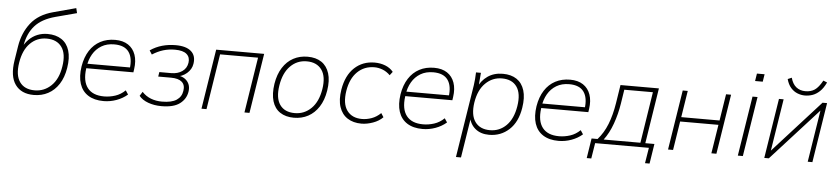

<svg xmlns="http://www.w3.org/2000/svg" viewBox="-50 -1062 6976 1598"><g transform="rotate(5 3437.5 -263.5)"><path d="M242 8Q137 8 87 -62Q37 -132 58 -265L77 -385Q95 -498 158.5 -579Q222 -660 342 -692L532 -743L542 -702L365 -655Q253 -625 196 -561Q139 -497 122 -396L117 -367H105Q126 -413 157.5 -444.5Q189 -476 228.5 -492Q268 -508 313 -508Q383 -508 430 -477Q477 -446 495.5 -386Q514 -326 500 -240Q487 -160 451 -104.5Q415 -49 361.5 -20.5Q308 8 242 8ZM246 -31Q326 -31 384.5 -87.5Q443 -144 459 -250Q476 -356 435 -412.5Q394 -469 309 -469Q228 -469 171.5 -412.5Q115 -356 98 -250Q81 -144 121 -87.5Q161 -31 246 -31Z M825 8Q747 8 696 -24.5Q645 -57 625 -118Q605 -179 618 -264Q631 -342 666 -396.5Q701 -451 755 -479.5Q809 -508 878 -508Q944 -508 987 -479.5Q1030 -451 1048 -399.5Q1066 -348 1056 -279L1052 -252H643L649 -290H1036L1019 -277Q1032 -369 996 -419.5Q960 -470 874 -470Q812 -470 767 -443Q722 -416 695 -369.5Q668 -323 660 -263L658 -248Q644 -143 687.5 -87Q731 -31 826 -31Q873 -31 919 -46Q965 -61 1002 -97L1024 -64Q985 -30 932.5 -11Q880 8 825 8Z M1309 8Q1248 8 1197.5 -10.5Q1147 -29 1121 -62L1143 -97Q1174 -63 1216.5 -46.5Q1259 -30 1310 -30Q1391 -30 1432 -57.5Q1473 -85 1480 -135Q1488 -184 1459 -209.5Q1430 -235 1368 -235H1261L1267 -273H1366Q1421 -273 1458 -299Q1495 -325 1502 -371Q1509 -417 1479 -443.5Q1449 -470 1381 -470Q1329 -470 1283 -456Q1237 -442 1192 -413L1171 -446Q1218 -478 1271 -493Q1324 -508 1384 -508Q1471 -508 1513 -471Q1555 -434 1544 -366Q1537 -320 1498.5 -286.5Q1460 -253 1406 -248L1408 -259Q1467 -258 1499.5 -222Q1532 -186 1523 -130Q1513 -69 1461.5 -30.5Q1410 8 1309 8Z M1643 0 1722 -500H2123L2044 0H2002L2075 -464H1758L1685 0Z M2415 8Q2346 8 2299.5 -23Q2253 -54 2235 -114Q2217 -174 2230 -260Q2243 -340 2278.5 -395.5Q2314 -451 2367 -479.5Q2420 -508 2486 -508Q2556 -508 2602 -477Q2648 -446 2667 -386Q2686 -326 2672 -240Q2659 -160 2623 -104.5Q2587 -49 2534 -20.5Q2481 8 2415 8ZM2419 -31Q2499 -31 2556.5 -87.5Q2614 -144 2631 -250Q2648 -356 2607 -412.5Q2566 -469 2482 -469Q2402 -469 2345.5 -412.5Q2289 -356 2272 -250Q2255 -144 2294.5 -87.5Q2334 -31 2419 -31Z M2980 8Q2911 8 2863 -23Q2815 -54 2795 -114Q2775 -174 2789 -260Q2809 -380 2877.5 -444Q2946 -508 3046 -508Q3094 -508 3135 -492Q3176 -476 3202 -444L3179 -414Q3150 -443 3115.5 -456Q3081 -469 3048 -469Q2963 -469 2905.5 -413Q2848 -357 2831 -253Q2814 -145 2855.5 -88Q2897 -31 2981 -31Q3020 -31 3061 -45.5Q3102 -60 3137 -94L3158 -61Q3126 -28 3075.5 -10Q3025 8 2980 8Z M3490 8Q3412 8 3361 -24.5Q3310 -57 3290 -118Q3270 -179 3283 -264Q3296 -342 3331 -396.5Q3366 -451 3420 -479.5Q3474 -508 3543 -508Q3609 -508 3652 -479.5Q3695 -451 3713 -399.5Q3731 -348 3721 -279L3717 -252H3308L3314 -290H3701L3684 -277Q3697 -369 3661 -419.5Q3625 -470 3539 -470Q3477 -470 3432 -443Q3387 -416 3360 -369.5Q3333 -323 3325 -263L3323 -248Q3309 -143 3352.5 -87Q3396 -31 3491 -31Q3538 -31 3584 -46Q3630 -61 3667 -97L3689 -64Q3650 -30 3597.5 -11Q3545 8 3490 8Z M3788 216 3884 -392Q3888 -418 3890 -445Q3892 -472 3893 -500H3934L3923 -369H3909Q3937 -434 3990 -471Q4043 -508 4117 -508Q4187 -508 4233 -477Q4279 -446 4297.5 -386Q4316 -326 4302 -240Q4283 -120 4213.5 -56Q4144 8 4046 8Q3976 8 3931 -29Q3886 -66 3875 -131H3885L3830 216ZM4050 -31Q4130 -31 4186.5 -87.5Q4243 -144 4260 -250Q4277 -356 4237.5 -412.5Q4198 -469 4113 -469Q4034 -469 3976 -412.5Q3918 -356 3901 -250Q3885 -144 3925.5 -87.5Q3966 -31 4050 -31Z M4626 8Q4548 8 4497 -24.5Q4446 -57 4426 -118Q4406 -179 4419 -264Q4432 -342 4467 -396.5Q4502 -451 4556 -479.5Q4610 -508 4679 -508Q4745 -508 4788 -479.5Q4831 -451 4849 -399.5Q4867 -348 4857 -279L4853 -252H4444L4450 -290H4837L4820 -277Q4833 -369 4797 -419.5Q4761 -470 4675 -470Q4613 -470 4568 -443Q4523 -416 4496 -369.5Q4469 -323 4461 -263L4459 -248Q4445 -143 4488.5 -87Q4532 -31 4627 -31Q4674 -31 4720 -46Q4766 -61 4803 -97L4825 -64Q4786 -30 4733.5 -11Q4681 8 4626 8Z M4873 130 4899 -36H4949Q4999 -92 5029.5 -169Q5060 -246 5076 -347L5100 -500H5421L5348 -36H5424L5398 130H5360L5381 0H4932L4911 130ZM5000 -36H5307L5374 -464H5135L5117 -348Q5103 -258 5073.5 -176Q5044 -94 5000 -36Z M5541 0 5620 -500H5662L5627 -278H5947L5982 -500H6024L5945 0H5903L5941 -241H5621L5583 0Z M6124 0 6203 -500H6245L6166 0ZM6213 -631 6223 -694H6287L6277 -631Z M6345 0 6424 -500H6463L6389 -32L6366 -34L6788 -500H6826L6747 0H6708L6782 -468L6806 -466L6383 0ZM6636 -547Q6605 -547 6574 -559Q6543 -571 6518.5 -598.5Q6494 -626 6482 -671L6515 -685Q6529 -633 6560.5 -608Q6592 -583 6637 -583Q6683 -583 6715 -604.5Q6747 -626 6779 -684L6811 -671Q6788 -622 6759 -595Q6730 -568 6699 -557.5Q6668 -547 6636 -547Z"/></g></svg>

Font: Mulish ExtraLight
Style: Italic
Weight: 200
Italic angle: -9°
Designer: Vernon Adams
Foundry: Vernon Adams
Version: Version 3.603